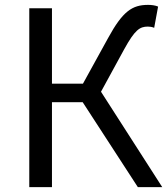

<svg xmlns="http://www.w3.org/2000/svg" viewBox="-20 -767 688 787"><path d="M394 -391 489 -565C533 -645 553 -658 586 -658C593 -658 603 -657 612 -653L628 -740C617 -745 601 -747 587 -747C522 -747 483 -721 423 -611L320 -424H193V-733H100V0H193V-348H319L545 0H645Z"/></svg>

Font: Noto Sans Mono CJK JP Regular
Style: Regular
Weight: 400
Designer: Ryoko NISHIZUKA (kana & ideographs); Paul D. Hunt (Latin, Greek & Cyrillic); Wenlong ZHANG (bopomofo); Sandoll Communica
Foundry: Adobe Systems Incorporated
Version: Version 1.004;PS 1.004;hotconv 1.0.82;makeotf.lib2.5.63406